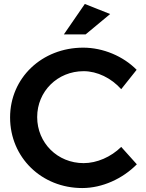

<svg xmlns="http://www.w3.org/2000/svg" viewBox="-20 -945 736 971"><path d="M537 -874 409 -925 303 -771H413ZM593 -494 671 -592C603 -661 501 -704 401 -704C192 -704 31 -551 31 -351C31 -149 190 6 396 6C497 6 600 -41 672 -114L593 -202C541 -151 470 -120 403 -120C271 -120 168 -222 168 -353C168 -483 271 -585 403 -585C472 -585 543 -550 593 -494Z"/></svg>

Font: Montserrat_SPRD_medium Medium
Style: Regular
Weight: 400
Designer: Julieta Ulanovsky edited by Nelly Hempel
Foundry: Julieta Ulanovsky
Version: Version 4.000;PS 004.000;hotconv 1.0.88;makeotf.lib2.5.64775